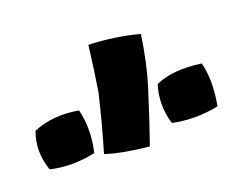

<svg xmlns="http://www.w3.org/2000/svg" viewBox="-66 -905 664 542"><g transform="rotate(-20 266.0 -633.5)"><path d="M15 -621Q74 -646 150 -633Q165 -572 149 -505Q79 -490 15 -505Q-6 -567 15 -621ZM384 -627Q437 -651 521 -639Q535 -582 521 -510Q451 -496 384 -510Q366 -569 384 -627ZM238 -798Q318 -795 388 -776Q375 -689 355 -626Q321 -519 303 -469Q223 -477 174 -493Q198 -573 219 -662Q229 -724 238 -798Z"/></g></svg>

Font: KN Bobohei
Style: Bold
Weight: 700
Designer: Kingnam Type Foundry
Version: Version 1.710;March 18, 2023